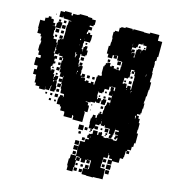

<svg xmlns="http://www.w3.org/2000/svg" viewBox="-139 -834 1002 1100"><g transform="rotate(15 362.5 -284.5)"><path d="M307 -137H259V-159H257V-164H232V-186H224V-195H203V-227H205V-239H210V-250H228V-239H229V-245H232V-252H230V-260H208V-265H207V-285H203V-311H199V-351H201V-360H199V-351H179V-371H182V-374H172V-400H168V-442H172V-458H167V-443H151V-459H166V-466H144V-479H140V-470H118V-492H121V-499H117V-523H119V-529H117V-553H124V-560H138V-562H144V-586H147V-587H145V-615H147V-616H144V-646H147V-657H148V-672H162V-675H143V-681H142V-678H116V-681H113V-687H109V-681H89V-687V-715H113V-721H153V-707H162V-718H190V-720H198V-726H248V-722H274V-715H297V-687H292V-678H271V-670H288V-652H270V-669V-640H266V-625H267V-619V-627H273V-637H285V-627H299V-595H297V-583H263V-571H261V-560H262V-542H260V-535H267V-507H262V-498V-482H260V-473H265V-449H264V-446H268V-441H269V-433H273V-441H293V-421H291V-411H293V-391H290V-388H300V-383V-400H318V-382H301V-376H304V-380H322V-376H324V-363H331V-369H347V-359H361V-369H377V-357H383V-377H387H385V-405H389V-415H410V-429H407V-473H412V-482H416V-494H424V-500H442V-494V-482H452V-488H466V-476H478V-474H482V-473H504V-496H508V-497H505V-523H501V-525H473V-551H452V-550H468V-532H450V-548H442V-528H416V-548H406V-594H413V-601V-617H416H415V-644H412V-678H418V-686H440V-710H448V-716H472V-722H514V-715H518V-722H580V-719V-720H609V-721H616V-728H670V-694H696V-658V-604H691V-579H685V-565H687V-537H683V-534H686V-528V-507H689V-475H681H687V-453H695V-409H692V-398H691V-369H687V-343H685V-329H682V-327H689V-295H684V-294H686V-268H682V-258H664V-249H677V-234H686V-210H692V-172H690V-150H698V-92H691V-69H683V-47H668V-46H663V-39H677V-23H661V-37H656V-14H655V1H652V12H634V40H595V61H571V37H592V29H573V12H566V4H562V7H565V31H542V38V68H540V94H568V123H569V155H540V156H513V159H473V157H445V121H473V119H478V94V68H474H455V70H472V88H454V71H445V91H421V71H413V89H394V130H412V148H394V130H390V156H356V130H352V88H357V63H387V36H386V2H389V-25H415V-45H433V-53H421V-69H426V-78H439V-81H446V-104H472V-84H479V-101H489V-105H497V-101H499V-84H512V-78H529V-81H569V-77H588V-82H591V-100H590V-94H585V-85H573V-97H576V-108H588V-138H566V-145H565V-135V-119H563V-107H560V-94H557V-83H541V-99H546V-107H535V-135H541H533H503V-147H499V-141H479V-161V-166H477V-147H471V-139H449V-115H442V-108H416V-134H417V-136H414V-166H418V-176H421V-189H437V-176H445V-195H449V-205H471V-229H474V-256H479V-265H481V-279H497V-265H498V-292V-320H478V-342H482V-352H504V-349H505V-372H500H481V-370H498V-352H480V-369H471V-349H447V-343H446V-328H440V-320H418V-325H413V-324H416V-298H414V-297H419V-265H413V-257H388V-252H361V-240V-249H377V-233H385V-228H386V-194H367V-190H372V-132H314V-153H311V-157H307ZM71 -689H67V-693H71ZM116 -254H82V-266H58V-281H49V-309H47V-326H28V-356H42V-364V-378H20V-424H45V-440H28V-462V-463H21V-499H24V-510H25V-522H20V-545H13V-559H-9V-586H-12V-636H14V-656H25V-659H31V-669H47V-659H61V-656H64V-639H77V-623H65V-622H84V-600H81V-590H82V-572V-567H89V-551H109V-534H116V-508H114V-502V-480H111V-474H116V-469H117V-454H121V-459H137V-443H126V-427H135V-415H126V-408H123V-397H116V-385H117V-382H120V-372H124V-380H142V-362H140V-355H147V-327H149V-341H154V-350H172V-332H169V-321H149V-314H154V-320H172V-302V-294H176V-268H172V-258H146V-284H150V-288H146V-284H143V-271H141V-259H117V-275H116ZM136 -654H122V-668H136ZM105 -655H93V-667H105ZM562 -572H559V-566H565V-585V-599H566V-614H574V-620H592V-602V-599H593V-617H601V-623H617V-638H616V-647H595V-653V-656H591V-649H569V-641H567V-627H560V-620H538V-601H541V-609H557V-593H543V-581H544V-590H562ZM113 -617H85V-645H91V-653H115V-629H113ZM139 -621H119V-641H139ZM538 -626V-641H537V-626ZM584 -626H574V-636H584ZM613 -627H605V-635H613ZM109 -591H89V-611H109ZM238 -590V-609V-583H243V-590ZM137 -593H121V-609H137ZM261 -591V-597H260V-591ZM237 -571V-582V-571ZM138 -562H120V-580H138ZM105 -565H93V-577H105ZM284 -566H274V-576H284ZM244 -552V-559H243V-552ZM291 -499H267V-523H269V-535V-551H276V-558H290V-544H289V-535H297V-507H291ZM239 -524V-530V-524ZM499 -501H479V-521H499ZM436 -504H422V-518H436ZM234 -496V-480H238V-492H244V-498H236V-508H231V-501H233V-496ZM540 -414H538V-410V-405H545V-409H561V-405H563V-387H569V-376H571V-381H569V-401H589V-383H594V-406H596H594V-436H600V-437H595V-463H591V-487H586V-474H572V-488H585V-495H567V-493H566V-478H564V-475H567V-447H560V-440H540ZM657 -478V-490H655V-478ZM288 -472H270V-490H288ZM495 -475H483V-487H495ZM90 -469H88ZM287 -443H271V-459H287ZM585 -445H573V-457H585ZM587 -413H571V-429H587ZM166 -414H152V-428H166ZM554 -416H544V-426H554ZM273 -402V-409H269V-402ZM268 -388V-401H267V-388ZM168 -382H150V-400H168ZM347 -383H331V-399H347ZM376 -384H362V-398H376ZM133 -387H125V-395H133ZM596 -374H602V-376H595V-363H596ZM164 -356H154V-366H164ZM420 -342V-343H419V-342ZM198 -322H180V-340H198ZM464 -326H454V-336H464ZM501 -322V-330H500V-322ZM199 -291H179V-311H199ZM497 -293H481V-309H497ZM465 -295H453V-307H465ZM433 -297H425V-305H433ZM471 -259H447V-283H453V-291H473V-271H471ZM439 -261H419V-281H424V-290H442V-272H439ZM197 -263H181V-279H197ZM198 -232H180V-250H198ZM466 -234H452V-248H466ZM165 -235H153V-247H165ZM134 -236H124V-246H134ZM658 -236V-228H660V-234H661V-246H656V-236ZM402 -238H396V-244H402ZM165 -205H153V-217H165ZM464 -206H454V-216H464ZM194 -206H184V-216H194ZM401 -209H397V-213H401ZM630 -193V-194H629V-193ZM474 -175V-177H473V-175ZM449 -163V-167H448V-163ZM529 -111H509V-131H529ZM468 -112H450V-130H468ZM588 -112H570V-130H588ZM494 -116H484V-126H494ZM387 -87H359V-115H387ZM411 -93H395V-109H411ZM528 -96H518V-106H528ZM438 -96H428V-106H438ZM432 -88H426V-94H432ZM522 -88H516V-94H522ZM380 -64H366V-78H380ZM439 -57V-64H437V-57ZM411 -33H395V-49H411ZM385 1H361V-23H385ZM385 31H361V7H385ZM382 58H364V40H382ZM562 58H544V40H562ZM393 69H411V65H389V88H393ZM596 92H570V66H596ZM561 87H545V71H561ZM594 120H572V98H594ZM473 119H453V99H473ZM440 116H426V102H440ZM409 115H397V103H409ZM442 148H424V130H442Z"/></g></svg>

Font: Rubik Storm
Style: Regular
Weight: 400
Designer: Hubert and Fischer, NaN
Foundry: Hubert and Fischer, NaN
Version: Version 2.201